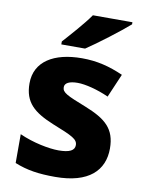

<svg xmlns="http://www.w3.org/2000/svg" viewBox="-87 -827 682 899"><g transform="rotate(10 254.5 -378.0)"><path d="M469 -756V-766H281C250 -721 192 -657 159 -620V-606H272C324 -640 426 -718 469 -756ZM468 -165C468 -260 419 -299 322 -338C228 -375 205 -385 205 -411C205 -431 227 -442 266 -442C303 -442 362 -427 415 -403L463 -515C397 -544 338 -559 266 -559C133 -559 44 -505 44 -401C44 -310 92 -270 187 -231C283 -193 308 -181 308 -153C308 -128 285 -115 232 -115C186 -115 109 -130 45 -159V-22C104 2 160 10 238 10C398 10 468 -61 468 -165Z"/></g></svg>

Font: Noto Sans Myanmar UI ExtraBold
Style: Regular
Weight: 800
Designer: Monotype Design Team
Foundry: Monotype Imaging Inc.
Version: Version 2.103